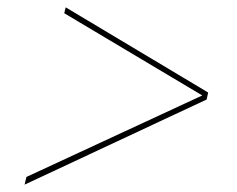

<svg xmlns="http://www.w3.org/2000/svg" viewBox="-20 -561 645 523"><path d="M47 -58 52 -79 531 -301 155 -525 159 -541 547 -309 543 -290Z"/></svg>

Font: Work Sans Thin
Style: Italic
Weight: 250
Italic angle: -13°
Designer: Wei Huang
Foundry: Wei Huang
Version: Version 2.012